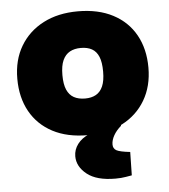

<svg xmlns="http://www.w3.org/2000/svg" viewBox="-53 -579 738 836"><g transform="rotate(-5 316.5 -161.0)"><path d="M315 10Q225 10 161.5 -23.5Q98 -57 64 -118Q30 -179 30 -261Q30 -343 66 -403.5Q102 -464 166.5 -497.5Q231 -531 318 -531Q407 -531 471 -497.5Q535 -464 569 -403Q603 -342 603 -260Q603 -179 567 -118Q531 -57 466 -23.5Q401 10 315 10ZM317 -150Q345 -150 364.5 -161Q384 -172 394.5 -196Q405 -220 405 -260Q405 -301 395 -325Q385 -349 365.5 -360Q346 -371 317 -371Q289 -371 269 -360Q249 -349 238 -325Q227 -301 227 -260Q227 -220 237.5 -196Q248 -172 268 -161Q288 -150 317 -150ZM418 209Q336 209 294 175.5Q252 142 252 97Q252 68 270 44Q288 20 321 6L393 -24H462V-18Q441 0 429.5 20.5Q418 41 418 60Q418 78 432.5 86Q447 94 492 99L490 201Q483 202 463.5 205.5Q444 209 418 209Z"/></g></svg>

Font: REM ExtraBold
Style: Regular
Weight: 800
Designer: Octavio Pardo
Foundry: Ashler Design
Version: Version 1.005;gftools[0.9.28]